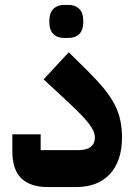

<svg xmlns="http://www.w3.org/2000/svg" viewBox="-20 -759 550 779"><path d="M174 0Q104 0 67 -35Q30 -70 30 -147V-214H145V-150H298Q365 -150 365 -202Q365 -214 359 -227.5Q353 -241 340 -258Q327 -275 306.5 -296Q286 -317 256 -345L157 -437L259 -547L340 -467Q377 -430 403 -398Q429 -366 445 -335Q461 -304 468 -271.5Q475 -239 475 -202Q475 -106 426 -53Q377 0 288 0ZM239 -605Q213 -605 196.5 -621Q180 -637 180 -672Q180 -707 196.5 -723Q213 -739 239 -739H259Q285 -739 301.5 -723Q318 -707 318 -672Q318 -637 301.5 -621Q285 -605 259 -605Z"/></svg>

Font: IBM Plex Sans Arabic
Style: Bold
Weight: 700
Designer: Mike Abbink, Paul van der Laan, Pieter van Rosmalen, Wael Morcos, Khajak Apelian
Foundry: Bold Monday
Version: Version 1.2